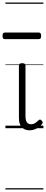

<svg xmlns="http://www.w3.org/2000/svg" viewBox="-43 -1016 364 1522"><path d="M192 17Q171 17 155.5 10.5Q140 4 129 -8Q118 -20 112.5 -38.5Q107 -57 107 -82V-496Q107 -506 113 -510.5Q119 -515 132 -515Q146 -515 152.5 -510.5Q159 -506 159 -496V-94Q159 -74 163.5 -60Q168 -46 177.5 -38.5Q187 -31 202 -31Q213 -31 223 -34.5Q233 -38 243 -45.5Q253 -53 263 -63Q269 -69 275.5 -68Q282 -67 288 -59Q293 -54 295 -48Q297 -42 292 -35Q281 -20 264.5 -8Q248 4 229.5 10.5Q211 17 192 17ZM-4 -706Q-15 -706 -19 -712.5Q-23 -719 -23 -731Q-23 -744 -19 -751Q-15 -758 -4 -758H264Q275 -758 279 -751Q283 -744 283 -731Q283 -719 279 -712.5Q275 -706 264 -706ZM0 476H301V486H0ZM0 -20H301V0H0ZM0 -505H301V-500H0ZM0 -996H301V-986H0Z"/></svg>

Font: Playwrite PL Guides
Style: Regular
Weight: 400
Designer: Veronika Burian, José Scaglione
Foundry: TypeTogether
Version: Version 1.003